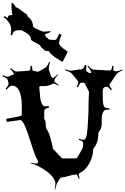

<svg xmlns="http://www.w3.org/2000/svg" viewBox="-22 -1353 951 1457"><path d="M315.9 -969.2Q315.9 -974.1 301 -985.4Q286.1 -996.6 286.1 -1001.5Q286.1 -1008.8 267.8 -1018.6Q249.5 -1028.3 231.4 -1037.6Q213.4 -1046.9 213.4 -1054.2Q213.4 -1089.8 149.9 -1119.1Q149.9 -1122.6 139.6 -1123.5L98.6 -1122.6Q92.8 -1114.3 84.5 -1114.3Q79.6 -1114.3 69.3 -1084L59.6 -1087.9Q63 -1109.4 63 -1135.7Q57.6 -1174.3 34.2 -1195.3Q29.3 -1201.2 29.3 -1205.1L5.4 -1222.2L14.2 -1231.4L36.6 -1215.3Q36.6 -1238.3 59.1 -1238.3L74.2 -1237.8Q66.9 -1237.8 64.9 -1328.1L71.3 -1332.5Q96.2 -1309.1 96.2 -1301.3Q96.2 -1298.3 111.8 -1293.5L186.5 -1239.3H185.1L184.6 -1230.5Q228.5 -1198.2 228.5 -1154.3Q233.4 -1138.2 306.6 -1112.8Q312 -1113.8 359.9 -1116.2L361.3 -1109.9Q335 -1096.7 318.8 -1094.2Q322.8 -1090.3 323.7 -1076.7L345.2 -1057.6Q341.3 -1050.3 401.4 -1050.3Q401.9 -1050.3 409.2 -1061.5Q416.5 -1072.8 428.2 -1097.2L445.8 -1088.9Q426.3 -1048.3 426.3 -1022Q429.2 -1011.2 447.5 -994.1Q465.8 -977.1 470.2 -977.1L492.2 -960L453.1 -883.8L427.7 -897.9Q402.3 -912.6 377 -932.9Q351.6 -953.1 351.6 -964.4ZM304.7 -699.2 291.5 -700.2Q278.3 -700.2 275.4 -689.9Q277.3 -682.6 279.3 -655.5Q281.2 -628.4 283.9 -606.2Q286.6 -584 296.4 -564.9Q306.2 -545.9 319.6 -545.9Q333 -545.9 346.7 -549.8L350.6 -537.1Q319.3 -528.8 315.4 -518.1Q313.5 -513.7 313.5 -505.9V-453.1Q313.5 -449.7 318.8 -441.9Q324.2 -434.1 325.2 -407.2Q326.2 -380.4 332.5 -371.1Q353 -347.7 374 -253.9Q381.3 -222.2 380.4 -223.1L445.3 -154.8Q449.7 -150.9 454.6 -150.9H553.7Q560.1 -150.9 565.4 -159.2Q572.3 -173.3 585.9 -194.6Q599.6 -215.8 604.5 -230.2Q609.4 -244.6 609.4 -260Q609.4 -275.4 603 -280.3Q596.7 -285.2 575.7 -292L578.6 -299.8Q600.1 -292 610.4 -292Q636.2 -292 641.1 -367.2Q643.1 -398.4 643.6 -399.9L649.4 -502Q649.4 -588.9 653.3 -657.2L621.6 -719.2Q616.2 -726.1 609.4 -726.1H600.6Q594.2 -726.1 590.8 -724.6Q582.5 -721.2 569.3 -690.9L560.5 -694.8Q571.8 -719.2 571.8 -725.6Q571.8 -731.9 568.6 -737.3Q565.4 -742.7 558.8 -751Q552.2 -759.3 547.9 -764.9Q543.5 -770.5 534.7 -780.8Q525.9 -791 521.5 -795.9Q512.7 -806.6 471.7 -819.8L473.6 -827.1Q502.9 -816.9 514.4 -816.9Q525.9 -816.9 553.2 -822Q580.6 -827.1 594.7 -827.1H597.7Q605 -827.1 610.1 -834Q615.2 -840.8 622.6 -861.8L632.3 -858.9V-814Q653.8 -797.9 661.6 -797.9Q669.4 -797.9 669.4 -801.8Q669.4 -811.5 664.3 -820.6Q659.2 -829.6 641.6 -848.1L647.5 -854Q664.1 -835.9 673.1 -830.6Q682.1 -825.2 692.4 -824.2L812.5 -817.9Q819.3 -817.9 823 -824.7Q826.7 -831.5 829.6 -853L839.4 -852.1Q837.4 -841.8 837.4 -832.3Q837.4 -822.8 839.4 -819.3Q842.3 -814 851.6 -813H853.5Q855.5 -812 865 -812Q874.5 -812 906.7 -826.2L908.7 -819.8Q872.1 -804.7 862.3 -791L814.5 -720.2Q808.6 -713.9 808.6 -706.5Q808.6 -699.2 827.6 -674.8L818.4 -668.9Q799.3 -694.8 787.6 -694.8Q782.7 -694.8 779.3 -693.8L768.6 -689.9Q757.3 -685.5 757.3 -650.4Q757.3 -615.2 757.8 -603.5Q758.8 -544.4 776.4 -536.1Q784.2 -532.2 809.6 -530.8L808.6 -521Q783.2 -521 775.6 -518.3Q768.1 -515.6 764.6 -507.8Q749.5 -487.8 749.5 -452.1L750.5 -417Q750.5 -375 726.6 -351.1Q724.6 -347.2 724.6 -345.2Q724.6 -267.1 689.5 -230Q685.5 -226.1 685.5 -221.2Q684.1 -165 656.2 -113.8Q628.4 -62.5 581.5 -39.1Q575.7 -36.1 575.7 -28.8Q575.7 -21.5 582.5 1L575.7 3.9Q568.4 -16.6 564.5 -22.7Q560.5 -28.8 555.7 -28.8Q535.2 -28.8 500.2 -18.1Q465.3 -7.3 452.9 -7.1Q440.4 -6.8 435.5 -2L413.6 32.2Q405.3 44.4 397.5 85H393.6Q398.4 57.6 398.4 37.6Q398.4 17.6 377.2 -9.8Q356 -37.1 325.7 -57.6Q259.3 -103.5 211.4 -113.8L212.4 -118.2Q242.7 -111.8 254.6 -111.8Q266.6 -111.8 266.6 -126Q266.6 -130.9 263.7 -137.2Q245.1 -165 214.6 -263.2Q184.1 -361.3 165.3 -401.6Q146.5 -441.9 132.3 -441.9L29.3 -428.2L25.4 -451.2Q142.6 -471.2 142.6 -477.1L143.6 -519V-541Q143.6 -699.7 70.3 -703.1Q60.5 -703.1 52.2 -697.5Q43.9 -691.9 27.3 -671.9L20.5 -678.2Q43.5 -706.5 43.5 -717.8Q43.5 -720.2 41.5 -726.1L37.6 -744.1Q35.2 -752.4 27.8 -758.3Q20.5 -764.2 -2.4 -773.9L0.5 -782.2Q26.4 -771 34.9 -771Q43.5 -771 50.8 -775.9L69.3 -784.2Q72.8 -785.2 78.1 -785.9Q83.5 -786.6 83.5 -787.1Q83.5 -803.2 54.7 -831.1L60.5 -836.9Q78.6 -819.3 87.2 -814.7Q95.7 -810.1 105.5 -810.1L191.4 -815.9Q201.7 -815.9 205.3 -821.8Q209 -827.6 210.4 -853H221.7Q221.7 -826.7 224.4 -821Q227.1 -815.4 237.3 -814L265.6 -809.1Q268.6 -809.1 272.5 -811L320.3 -837.9Q335.4 -845.2 350.6 -883.8L356.4 -880.9Q347.7 -848.1 347.7 -827.1L366.7 -770Q371.6 -770 374.5 -759.8Q386.2 -759.8 414.6 -788.1L418.5 -784.2Q390.6 -754.9 390.6 -744.1V-740.2Q390.6 -732.4 399.7 -725.1Q408.7 -717.8 423.3 -709L420.4 -704.1Q392.1 -719.2 387.2 -719.2Q382.3 -719.2 377.4 -716.8Q348.1 -699.2 304.7 -699.2Z"/></svg>

Font: Eater Caps
Style: Regular
Weight: 400
Version: Version 001.002